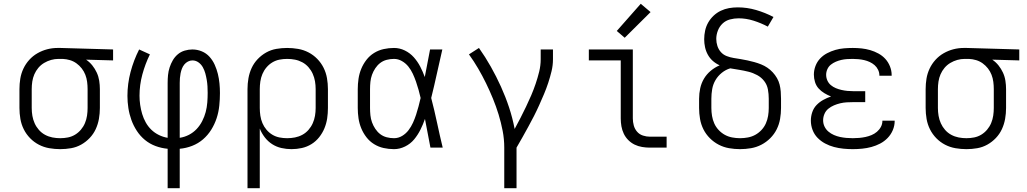

<svg xmlns="http://www.w3.org/2000/svg" viewBox="-20 -782 5440 1017"><path d="M299 8Q270 8 241 3Q212 -2 186 -15.5Q160 -29 139.5 -50Q119 -71 106 -97Q93 -123 88 -152Q83 -181 83 -210V-310Q83 -338 87.5 -365.5Q92 -393 104 -418.5Q116 -444 135 -465Q154 -486 178.5 -500Q203 -514 230 -521Q257 -528 285 -528Q289 -528 292.5 -528Q296 -528 300 -528L579 -520V-462L436 -466Q455 -453 469 -435.5Q483 -418 492.5 -397.5Q502 -377 505.5 -354.5Q509 -332 509 -310V-210Q509 -181 504 -152.5Q499 -124 487 -98Q475 -72 455 -51Q435 -30 410 -16Q385 -2 356.5 3Q328 8 299 8ZM299 -50Q320 -50 340 -54Q360 -58 377.5 -68.5Q395 -79 408.5 -95Q422 -111 430 -130Q438 -149 441 -169.5Q444 -190 444 -210V-310Q444 -329 441.5 -348.5Q439 -368 432 -386Q425 -404 413 -419.5Q401 -435 385 -446.5Q369 -458 350.5 -463.5Q332 -469 312 -470H300Q297 -470 294.5 -470Q292 -470 290 -470Q270 -470 250.5 -464.5Q231 -459 213.5 -448.5Q196 -438 183 -422.5Q170 -407 162 -388.5Q154 -370 151 -350Q148 -330 148 -310V-210Q148 -189 151.5 -168.5Q155 -148 163.5 -129Q172 -110 186 -94Q200 -78 218.5 -68Q237 -58 257.5 -54Q278 -50 299 -50Z M868 215V6Q835 3 804 -8.5Q773 -20 748 -40.5Q723 -61 705 -88.5Q687 -116 676 -146.5Q665 -177 660 -209.5Q655 -242 655 -274Q655 -338 671.5 -400.5Q688 -463 717 -520L774 -494Q749 -443 734 -387.5Q719 -332 719 -275Q719 -251 722.5 -226.5Q726 -202 733 -178.5Q740 -155 752 -133.5Q764 -112 781.5 -95Q799 -78 821.5 -67Q844 -56 868 -52V-343Q868 -364 870 -384.5Q872 -405 878.5 -425Q885 -445 895.5 -463Q906 -481 922 -494.5Q938 -508 958.5 -514Q979 -520 999 -520Q1025 -520 1049 -510Q1073 -500 1090 -481Q1107 -462 1117.5 -438.5Q1128 -415 1134 -390.5Q1140 -366 1142.5 -340.5Q1145 -315 1145 -289Q1145 -256 1141.5 -222Q1138 -188 1127.5 -156Q1117 -124 1099 -95Q1081 -66 1055.5 -44Q1030 -22 998 -9.5Q966 3 932 6V215ZM932 -52Q958 -56 981 -68Q1004 -80 1021.5 -98.5Q1039 -117 1051 -140.5Q1063 -164 1069.5 -188.5Q1076 -213 1078 -239Q1080 -265 1080 -290Q1080 -308 1079 -325Q1078 -342 1075 -359.5Q1072 -377 1067.5 -393.5Q1063 -410 1054.5 -425.5Q1046 -441 1031.5 -451.5Q1017 -462 999 -462Q987 -462 975.5 -456Q964 -450 956 -440Q948 -430 943.5 -418Q939 -406 936.5 -393.5Q934 -381 933 -368.5Q932 -356 932 -343Z M1291 215V-310Q1291 -339 1296 -367.5Q1301 -396 1313 -422Q1325 -448 1345 -469Q1365 -490 1390 -504Q1415 -518 1443.5 -523Q1472 -528 1501 -528Q1530 -528 1559 -523Q1588 -518 1614 -504.5Q1640 -491 1660.5 -470Q1681 -449 1694 -423Q1707 -397 1712 -368Q1717 -339 1717 -310V-210Q1717 -182 1713 -155Q1709 -128 1698.5 -102.5Q1688 -77 1670.5 -55Q1653 -33 1629.5 -18.5Q1606 -4 1579 2Q1552 8 1524 8Q1497 8 1470.5 2Q1444 -4 1421.5 -18.5Q1399 -33 1382.5 -54.5Q1366 -76 1356 -101V215ZM1501 -50Q1522 -50 1542.5 -54Q1563 -58 1581.5 -68Q1600 -78 1614 -94Q1628 -110 1636.5 -129Q1645 -148 1648.5 -168.5Q1652 -189 1652 -210V-310Q1652 -331 1648.5 -351.5Q1645 -372 1636.5 -391Q1628 -410 1614 -426Q1600 -442 1581.5 -452Q1563 -462 1542.5 -466Q1522 -470 1501 -470Q1480 -470 1460 -466Q1440 -462 1422.5 -451.5Q1405 -441 1391.5 -425Q1378 -409 1370 -390Q1362 -371 1359 -350.5Q1356 -330 1356 -310V-210Q1356 -190 1359 -169.5Q1362 -149 1370 -130Q1378 -111 1391.5 -95Q1405 -79 1422.5 -68.5Q1440 -58 1460 -54Q1480 -50 1501 -50Z M2067 8Q2039 8 2012 2Q1985 -4 1961.5 -18.5Q1938 -33 1921 -55Q1904 -77 1893.5 -102.5Q1883 -128 1879 -155.5Q1875 -183 1875 -210V-310Q1875 -337 1879 -364.5Q1883 -392 1893.5 -417.5Q1904 -443 1921 -465Q1938 -487 1961.5 -501.5Q1985 -516 2012 -522Q2039 -528 2067 -528Q2097 -528 2124.5 -514.5Q2152 -501 2172 -478.5Q2192 -456 2206 -429Q2220 -402 2230 -374Q2237 -410 2244 -447Q2251 -484 2258 -520H2323Q2308 -456 2294 -391.5Q2280 -327 2264 -263Q2281 -198 2295 -132Q2309 -66 2325 0H2260Q2253 -38 2245.5 -76Q2238 -114 2231 -152Q2221 -123 2207 -95Q2193 -67 2173.5 -43.5Q2154 -20 2125.5 -6Q2097 8 2067 8ZM2067 -50Q2090 -50 2110 -62Q2130 -74 2144 -92.5Q2158 -111 2167.5 -132Q2177 -153 2184 -174.5Q2191 -196 2197 -218.5Q2203 -241 2208 -263Q2203 -285 2197 -306.5Q2191 -328 2183.5 -349.5Q2176 -371 2166.5 -391.5Q2157 -412 2143 -429.5Q2129 -447 2109 -458.5Q2089 -470 2067 -470Q2047 -470 2028 -465Q2009 -460 1994 -448.5Q1979 -437 1968 -420.5Q1957 -404 1950.5 -386Q1944 -368 1942 -348.5Q1940 -329 1940 -310V-210Q1940 -191 1942 -171.5Q1944 -152 1950.5 -134Q1957 -116 1968 -99.5Q1979 -83 1994 -71.5Q2009 -60 2028 -55Q2047 -50 2067 -50Z M2651 215V0Q2651 -45 2642.5 -89Q2634 -133 2621 -175.5Q2608 -218 2591 -259.5Q2574 -301 2554.5 -341Q2535 -381 2512.5 -419.5Q2490 -458 2464 -494L2517 -528Q2551 -480 2580 -428.5Q2609 -377 2633.5 -323Q2658 -269 2676.5 -213Q2695 -157 2706 -99Q2722 -128 2737 -157.5Q2752 -187 2766.5 -217Q2781 -247 2794 -277.5Q2807 -308 2817.5 -339Q2828 -370 2836 -402.5Q2844 -435 2844 -468V-520H2909V-468Q2909 -436 2901.5 -405Q2894 -374 2884 -343.5Q2874 -313 2861.5 -283.5Q2849 -254 2836 -225Q2823 -196 2808.5 -167.5Q2794 -139 2778.5 -111Q2763 -83 2747.5 -55Q2732 -27 2716 0V215Z M3422 0Q3402 0 3381 -3.5Q3360 -7 3341.5 -16Q3323 -25 3308 -40Q3293 -55 3284 -74Q3275 -93 3271.5 -113.5Q3268 -134 3268 -155V-462H3099V-520H3332V-155Q3332 -136 3337 -117.5Q3342 -99 3354.5 -84.5Q3367 -70 3385.5 -64Q3404 -58 3422 -58H3511V0ZM3289 -582 3247 -618 3374 -762 3426 -718Z M3900 8Q3871 8 3842 3Q3813 -2 3787 -15.5Q3761 -29 3740 -50Q3719 -71 3706 -97Q3693 -123 3688 -152Q3683 -181 3683 -210V-259Q3683 -287 3689 -314.5Q3695 -342 3709 -365.5Q3723 -389 3744.5 -407Q3766 -425 3792 -436Q3772 -445 3756 -459Q3740 -473 3729.5 -492Q3719 -511 3714.5 -532Q3710 -553 3710 -574Q3710 -597 3715 -620Q3720 -643 3731.5 -663Q3743 -683 3760 -699Q3777 -715 3798 -725Q3819 -735 3841.5 -739Q3864 -743 3888 -743Q3937 -743 3985 -729Q4033 -715 4077 -692L4047 -641Q4011 -660 3971.5 -672.5Q3932 -685 3892 -685Q3869 -685 3846.5 -679Q3824 -673 3807.5 -657.5Q3791 -642 3782.5 -620Q3774 -598 3774 -576Q3774 -557 3780 -538.5Q3786 -520 3798.5 -506Q3811 -492 3829 -485Q3847 -478 3865.5 -475Q3884 -472 3902.5 -469Q3921 -466 3939.5 -462Q3958 -458 3976 -453Q3994 -448 4011.5 -441Q4029 -434 4044.5 -423.5Q4060 -413 4073 -399Q4086 -385 4095.5 -368.5Q4105 -352 4109.5 -334Q4114 -316 4115.5 -297Q4117 -278 4117 -259V-210Q4117 -181 4112 -152Q4107 -123 4094 -97Q4081 -71 4060 -50Q4039 -29 4013 -15.5Q3987 -2 3958 3Q3929 8 3900 8ZM3900 -50Q3921 -50 3942 -54Q3963 -58 3981 -68Q3999 -78 4013.5 -93.5Q4028 -109 4036.5 -128Q4045 -147 4048.5 -168Q4052 -189 4052 -210V-259Q4052 -284 4047.5 -308.5Q4043 -333 4028 -352.5Q4013 -372 3991 -384Q3969 -396 3945 -402Q3921 -408 3896.5 -412Q3872 -416 3848 -420Q3824 -413 3803.5 -396.5Q3783 -380 3770 -358Q3757 -336 3752.5 -310.5Q3748 -285 3748 -259V-210Q3748 -189 3751.5 -168Q3755 -147 3763.5 -128Q3772 -109 3786.5 -93.5Q3801 -78 3819 -68Q3837 -58 3858 -54Q3879 -50 3900 -50Z M4497 8Q4472 8 4447 5.5Q4422 3 4397.5 -3.5Q4373 -10 4350.5 -22Q4328 -34 4310.5 -52Q4293 -70 4284 -94Q4275 -118 4275 -143Q4275 -166 4282.5 -188Q4290 -210 4305.5 -226Q4321 -242 4341 -253Q4361 -264 4382 -271Q4364 -278 4346.5 -288.5Q4329 -299 4316 -313.5Q4303 -328 4297 -347.5Q4291 -367 4291 -387Q4291 -410 4299.5 -432.5Q4308 -455 4324 -472Q4340 -489 4361 -500Q4382 -511 4404.5 -517.5Q4427 -524 4450.5 -526Q4474 -528 4497 -528Q4521 -528 4544 -525.5Q4567 -523 4589.5 -516.5Q4612 -510 4633 -498.5Q4654 -487 4669.5 -470Q4685 -453 4694 -430.5Q4703 -408 4703 -385Q4703 -384 4703 -383Q4703 -382 4703 -381H4638Q4638 -382 4638 -382.5Q4638 -383 4638 -383Q4638 -398 4631 -412.5Q4624 -427 4612.5 -437Q4601 -447 4587 -453.5Q4573 -460 4558 -463.5Q4543 -467 4527.5 -468.5Q4512 -470 4497 -470Q4482 -470 4466.5 -469Q4451 -468 4436 -464.5Q4421 -461 4407 -455Q4393 -449 4381 -439.5Q4369 -430 4362.5 -415.5Q4356 -401 4356 -386Q4356 -370 4362.5 -355.5Q4369 -341 4381 -331Q4393 -321 4407.5 -315Q4422 -309 4437.5 -305.5Q4453 -302 4468.5 -300.5Q4484 -299 4500 -299H4563V-241H4500Q4483 -241 4465.5 -240Q4448 -239 4431 -235Q4414 -231 4397.5 -224Q4381 -217 4367.5 -206Q4354 -195 4347 -178.5Q4340 -162 4340 -145Q4340 -127 4347.5 -111.5Q4355 -96 4368 -85Q4381 -74 4397 -67Q4413 -60 4429.5 -56.5Q4446 -53 4463 -51.5Q4480 -50 4497 -50Q4514 -50 4531 -51.5Q4548 -53 4564.5 -56.5Q4581 -60 4596.5 -66.5Q4612 -73 4625 -84Q4638 -95 4646 -110Q4654 -125 4654 -142Q4654 -142 4654 -142Q4654 -142 4654 -143H4719Q4719 -142 4719 -141.5Q4719 -141 4719 -141Q4719 -116 4709 -92.5Q4699 -69 4681.5 -51Q4664 -33 4642 -21.5Q4620 -10 4596 -3.5Q4572 3 4547 5.5Q4522 8 4497 8Z M5099 8Q5070 8 5041 3Q5012 -2 4986 -15.5Q4960 -29 4939.5 -50Q4919 -71 4906 -97Q4893 -123 4888 -152Q4883 -181 4883 -210V-310Q4883 -338 4887.5 -365.5Q4892 -393 4904 -418.5Q4916 -444 4935 -465Q4954 -486 4978.5 -500Q5003 -514 5030 -521Q5057 -528 5085 -528Q5089 -528 5092.5 -528Q5096 -528 5100 -528L5379 -520V-462L5236 -466Q5255 -453 5269 -435.5Q5283 -418 5292.5 -397.5Q5302 -377 5305.5 -354.5Q5309 -332 5309 -310V-210Q5309 -181 5304 -152.5Q5299 -124 5287 -98Q5275 -72 5255 -51Q5235 -30 5210 -16Q5185 -2 5156.5 3Q5128 8 5099 8ZM5099 -50Q5120 -50 5140 -54Q5160 -58 5177.5 -68.5Q5195 -79 5208.5 -95Q5222 -111 5230 -130Q5238 -149 5241 -169.5Q5244 -190 5244 -210V-310Q5244 -329 5241.5 -348.5Q5239 -368 5232 -386Q5225 -404 5213 -419.5Q5201 -435 5185 -446.5Q5169 -458 5150.5 -463.5Q5132 -469 5112 -470H5100Q5097 -470 5094.5 -470Q5092 -470 5090 -470Q5070 -470 5050.5 -464.5Q5031 -459 5013.5 -448.5Q4996 -438 4983 -422.5Q4970 -407 4962 -388.5Q4954 -370 4951 -350Q4948 -330 4948 -310V-210Q4948 -189 4951.5 -168.5Q4955 -148 4963.5 -129Q4972 -110 4986 -94Q5000 -78 5018.5 -68Q5037 -58 5057.5 -54Q5078 -50 5099 -50Z"/></svg>

Font: Iosevka Custom Light Extended
Style: Regular
Weight: 300
Width: 7
Monospace: yes
Designer: Belleve Invis
Foundry: Belleve Invis
Version: Version 11.2.4; ttfautohint (v1.8.4)